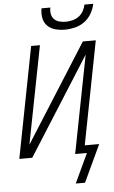

<svg xmlns="http://www.w3.org/2000/svg" viewBox="-67 -934 684 1154"><g transform="rotate(-5 275.0 -356.5)"><path d="M358 -750Q328 -750 300 -757.5Q272 -765 253 -784Q234 -803 228.5 -831.5Q223 -860 229 -890H282Q278 -870 281.5 -851Q285 -832 297.5 -819.5Q310 -807 328.5 -802Q347 -797 367 -797Q387 -797 407.5 -802Q428 -807 445.5 -819.5Q463 -832 473.5 -851Q484 -870 488 -890H541Q535 -860 518.5 -831.5Q502 -803 476 -784Q450 -765 419 -757.5Q388 -750 358 -750ZM342 177 425 0H354L469 -590L95 0H17L147 -670H200L85 -80L459 -670H537L416 -47H503L398 177Z"/></g></svg>

Font: Lode Dark
Style: Italic
Weight: 400
Italic angle: -11°
Monospace: yes
Designer: Belleve Invis
Foundry: Belleve Invis
Version: Version 29.2.0; ttfautohint (v1.8.3)